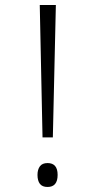

<svg xmlns="http://www.w3.org/2000/svg" viewBox="-20 -734 351 763"><path d="M149 -188 138 -714H202L190 -188ZM129 -39Q129 -60 138.5 -73Q148 -86 169 -86Q209 -86 209 -39Q209 9 169 9Q148 9 138.5 -3.5Q129 -16 129 -39Z"/></svg>

Font: Noto Sans Gurmukhi ExtraCondensed Light
Style: Regular
Weight: 300
Width: 2
Designer: Jelle Bosma - Monotype Design Team
Foundry: Monotype Imaging Inc.
Version: Version 2.004; ttfautohint (v1.8.4.7-5d5b)